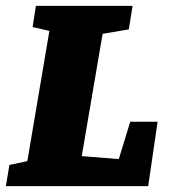

<svg xmlns="http://www.w3.org/2000/svg" viewBox="-45 -633 576 653"><path d="M491 -219 459 0H-25L-13 -72L48 -85L123 -528L66 -541L77 -613H406L393 -533L304 -518L233 -102L359 -92L398 -219Z"/></svg>

Font: Grenze Black
Style: Italic
Weight: 900
Italic angle: -10°
Designer: Renata Polastri
Foundry: Omnibus-Type
Version: Version 1.002; ttfautohint (v1.8)